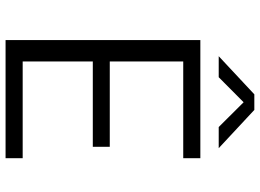

<svg xmlns="http://www.w3.org/2000/svg" viewBox="-142 -792 934 690"><g transform="rotate(90 325.0 -447.0)"><path d="M124 0V-700H548.5V-638.5H201V-374.5H507.5V-313.5H201V-61.5H548.5V0ZM182 -766 319 -894H375L512.5 -766H436.5L347.5 -855.5L257.5 -766Z"/></g></svg>

Font: Trispace Thin Light
Style: Regular
Weight: 300
Version: Version 1.210